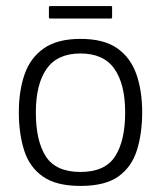

<svg xmlns="http://www.w3.org/2000/svg" viewBox="-20 -606 530 632"><path d="M245 6Q165 6 121 -25Q77 -56 59.5 -111Q42 -166 42 -237Q42 -307 61 -361.5Q80 -416 124.5 -447Q169 -478 245 -478Q322 -478 366 -447Q410 -416 429 -361.5Q448 -307 448 -237Q448 -166 430.5 -111Q413 -56 369.5 -25Q326 6 245 6ZM245 -40Q326 -40 359 -91.5Q392 -143 392 -236Q392 -329 356.5 -379.5Q321 -430 245 -430Q169 -430 133.5 -379.5Q98 -329 98 -236Q98 -142 131 -91Q164 -40 245 -40ZM349 -548Q349 -547 348 -546Q347 -545 344 -545H146Q143 -545 142 -546Q141 -547 141 -549V-581Q141 -584 142 -585Q143 -586 146 -586H344Q347 -586 348 -585.5Q349 -585 349 -582Z"/></svg>

Font: Glory Light
Style: Regular
Weight: 300
Version: Version 1.011